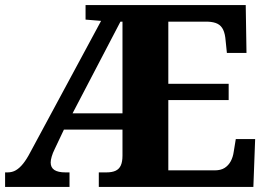

<svg xmlns="http://www.w3.org/2000/svg" viewBox="-20 -734 1050 754"><path d="M0 0V-57H10Q28 -57 42.5 -65.5Q57 -74 71 -91.5Q85 -109 99 -136L377 -652L316 -657V-714H945L948 -526H871L866 -575Q864 -601 856.5 -617Q849 -633 834.5 -640.5Q820 -648 795 -649H641V-405H878V-341H641V-65H823Q847 -65 862 -74.5Q877 -84 886 -100.5Q895 -117 898 -139L906 -188H982L975 0H368V-57H398Q420 -57 434 -63.5Q448 -70 454.5 -84.5Q461 -99 461 -123V-225H231L195 -149Q187 -133 183 -119Q179 -105 179 -96Q179 -76 193.5 -66.5Q208 -57 237 -57H253V0ZM265 -289H461V-649H453Z"/></svg>

Font: Noto Serif Khmer ExtraBold
Style: Regular
Weight: 800
Version: Version 2.003